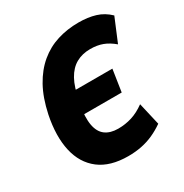

<svg xmlns="http://www.w3.org/2000/svg" viewBox="-168 -848 951 992"><g transform="rotate(-30 307.5 -352.5)"><path d="M315 11Q208 11 144 -38Q80 -87 60 -175.5Q40 -264 64 -382Q83 -472 118 -535Q153 -598 201.5 -638.5Q250 -679 309.5 -697.5Q369 -716 436 -716Q492 -716 536 -702.5Q580 -689 615 -655L557 -516Q525 -543 493 -555Q461 -567 420 -567Q372 -567 335.5 -546.5Q299 -526 274.5 -482Q250 -438 238 -366L212 -422H469L449 -291H184L232 -347Q219 -273 227.5 -227Q236 -181 265 -159.5Q294 -138 341 -138Q383 -138 422 -150Q461 -162 501 -191L532 -57Q499 -34 465.5 -19Q432 -4 395 3.5Q358 11 315 11Z"/></g></svg>

Font: Nunito Sans 10pt Condensed Black
Style: Italic
Weight: 900
Width: 3
Italic angle: -9°
Designer: Vernon Adams
Foundry: Vernon Adams
Version: Version 3.101;gftools[0.9.27]